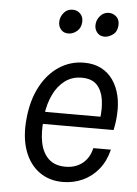

<svg xmlns="http://www.w3.org/2000/svg" viewBox="-52 -745 567 797"><g transform="rotate(5 231.5 -347.0)"><path d="M239 11Q182.5 11 141 -19Q99.5 -49 79.5 -104.8Q59.5 -160.5 67 -238Q74.5 -316.5 105 -373Q135.5 -429.5 182.2 -459.8Q229 -490 285 -490Q326.5 -490 356.8 -474.2Q387 -458.5 406.2 -430.8Q425.5 -403 434 -367Q442.5 -331 440 -290Q439.5 -274.5 437.2 -257Q435 -239.5 431 -222H113.5L138 -238.5Q132 -186.5 140.5 -144.2Q149 -102 174.8 -77.5Q200.5 -53 245.5 -53Q286 -53 315 -75.2Q344 -97.5 354 -140H427Q415.5 -92 388.2 -58.2Q361 -24.5 322.5 -6.8Q284 11 239 11ZM139.5 -261 120.5 -272.5H395.5L371 -263.5Q377 -306 371.5 -343.2Q366 -380.5 344.8 -403.8Q323.5 -427 281 -427Q240 -427 210.2 -404.2Q180.5 -381.5 162.8 -343.8Q145 -306 139.5 -261ZM209 -605Q188 -605 176.8 -619.5Q165.5 -634 167.5 -654Q169 -673 182.8 -689Q196.5 -705 219 -705Q237.5 -705 250.5 -692Q263.5 -679 262.5 -657Q261 -632.5 244.5 -618.8Q228 -605 209 -605ZM359.5 -605Q339.5 -605 328 -619.5Q316.5 -634 318.5 -654Q320 -673 334.2 -689Q348.5 -705 370 -705Q387 -705 400.8 -692.8Q414.5 -680.5 413.5 -657Q412 -630.5 394.5 -617.8Q377 -605 359.5 -605Z"/></g></svg>

Font: Karla
Style: Italic
Weight: 400
Italic angle: -8°
Designer: Jonathan Pinhorn
Version: Version 2.004;gftools[0.9.33]